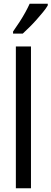

<svg xmlns="http://www.w3.org/2000/svg" viewBox="-20 -1009 276 1029"><path d="M146 0H65V-760H146ZM236 -980Q227 -964 210.5 -944Q194 -924 175 -902.5Q156 -881 136.5 -862Q117 -843 102 -829H50V-840Q69 -867 85.5 -892.5Q102 -918 115.5 -942.5Q129 -967 139 -989H236Z"/></svg>

Font: Noto Sans ExtraCondensed
Style: Regular
Weight: 400
Width: 2
Designer: Monotype Design Team
Foundry: Monotype Imaging Inc.
Version: Version 2.013